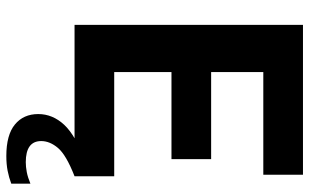

<svg xmlns="http://www.w3.org/2000/svg" viewBox="-210 -570 1001 622"><g transform="rotate(90 291.0 -259.5)"><path d="M61 0V-740H546.5V-611.5H214V-442.5H496V-314H214V-128.5H551.5V0ZM486 221Q417.5 221 383.8 193.2Q350 165.5 350 117.5Q350 71 384.8 33.5Q419.5 -4 508 -36.5L551.5 0Q482.5 27 460 53.5Q437.5 80 437.5 108Q437.5 158 506 158Q520.5 158 537.8 154.8Q555 151.5 575.5 143V205Q555.5 212.5 533.8 216.8Q512 221 486 221Z"/></g></svg>

Font: Encode Sans SmCnd
Style: Bold
Weight: 700
Width: 4
Designer: Multiple Designers
Foundry: Impallari Type
Version: Version 3.002; ttfautohint (v1.8.3) -l 8 -r 50 -G 200 -x 14 